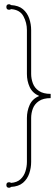

<svg xmlns="http://www.w3.org/2000/svg" viewBox="-20 -803 260 906"><path d="M107 -39V-246Q107 -279 120 -308Q133 -337 165 -350Q133 -364 120 -392.5Q107 -421 107 -454V-661Q107 -696 90.5 -726.5Q74 -757 32 -760Q29 -757 23 -757Q10 -757 10 -770Q10 -783 23 -783Q28 -783 32 -779Q68 -777 88.5 -759.5Q109 -742 118 -715.5Q127 -689 127 -661V-454Q127 -432 135 -410Q143 -388 163.5 -374Q184 -360 219 -360V-340Q184 -340 163.5 -326Q143 -312 135 -290.5Q127 -269 127 -246V-39Q127 -11 118 15.5Q109 42 88.5 59.5Q68 77 32 79Q29 83 23 83Q10 83 10 70Q10 57 23 57Q29 57 32 60Q60 58 76.5 43Q93 28 100 5.5Q107 -17 107 -39Z"/></svg>

Font: Wire One
Style: Regular
Weight: 400
Designer: Alexei Vanyashin, Gayaneh Bagdasaryan
Foundry: Cyreal
Version: Version 1.102; ttfautohint (v1.8.3)